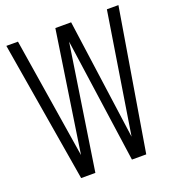

<svg xmlns="http://www.w3.org/2000/svg" viewBox="-148 -958 988 1077"><g transform="rotate(-20 345.5 -420.0)"><path d="M151.9 0 11.2 -840.3H80.6L195.3 -121.6L303.7 -840.3H397.9L497.1 -121.6L611.3 -840.3H680.2L540.5 0H455.1L350.1 -742.2L236.8 0Z"/></g></svg>

Font: Oswald-Light
Style: Light
Weight: 300
Designer: vernon adams
Foundry: vernon adams
Version: Version ; ttfautohint (v0.92.18-e454-dirty) -l 8 -r 50 -G 20